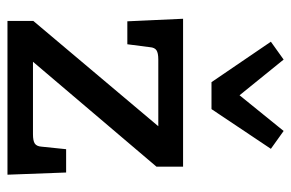

<svg xmlns="http://www.w3.org/2000/svg" viewBox="-156 -642 798 527"><g transform="rotate(90 243.5 -379.0)"><path d="M38 -71 327 -414H144Q126 -414 118.5 -409Q111 -404 110 -391L102 -329H39L32 -482H438V-409L150 -70H349Q367 -70 374.5 -75Q382 -80 383 -93L390 -161H454L460 0H38ZM389 -723 280 -560H206L95 -723L144 -758L242 -637L340 -758Z"/></g></svg>

Font: Enriqueta Medium
Style: Regular
Weight: 500
Designer: Viviana Monsalve, Gustavo Ibarra
Foundry: 72Puntos
Version: Version 2.000